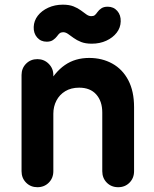

<svg xmlns="http://www.w3.org/2000/svg" viewBox="-20 -772 645 802"><path d="M136.2 10Q108 10 89 -9.1Q70 -28.2 70 -56.8V-458.5Q70 -487 89 -506Q108 -525 136.2 -525Q164 -525 183.4 -505.6Q202.8 -486.2 202.8 -458.5V-397.5L176 -410.2Q208 -470.5 251 -500.2Q294 -530 352.5 -530Q406.5 -530 449.1 -506.4Q491.8 -482.8 515.9 -436.9Q540 -391 540 -324.5V-56.8Q540 -28.2 521.1 -9.1Q502.2 10 473.8 10Q445 10 426.1 -9.1Q407.2 -28.2 407.2 -56.8V-302Q407.2 -349.2 382 -377.5Q356.8 -405.8 310.8 -405.8Q276.8 -405.8 252.6 -391.1Q228.5 -376.5 215.6 -351.6Q202.8 -326.8 202.8 -297V-56.8Q202.8 -28.2 183.8 -9.1Q164.8 10 136.2 10ZM175.2 -597.8Q150.5 -597.8 135.1 -615.4Q119.8 -633 120.8 -659.5Q121.8 -685.5 137.9 -706.4Q154 -727.2 181.6 -739.9Q209.2 -752.5 242.5 -752.5Q268.8 -752.5 286.9 -745.4Q305 -738.2 318 -728.5Q331 -718.8 341.1 -711.6Q351.2 -704.5 361.2 -704.5Q371 -704.5 376.1 -708.8Q381.2 -713 386.8 -721.2Q393.2 -730.5 403.4 -737.2Q413.5 -744 430 -744Q454.5 -744 469.9 -726.4Q485.2 -708.8 484.2 -682.2Q483.5 -656.2 467.4 -635.4Q451.2 -614.5 424.1 -602Q397 -589.5 363 -589.5Q337 -589.5 318.9 -596.6Q300.8 -603.8 287.5 -613.5Q274.2 -623.2 264 -630.4Q253.8 -637.5 243.5 -637.5Q234.5 -637.2 229.1 -632.9Q223.8 -628.5 218 -620.2Q211.8 -612 201.6 -604.9Q191.5 -597.8 175.2 -597.8Z"/></svg>

Font: National Park
Style: Regular
Weight: 400
Designer: Andrea Herstowski, Ben Hoepner
Version: Version 1.009